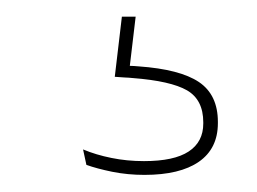

<svg xmlns="http://www.w3.org/2000/svg" viewBox="-20 -21 308 230"><path d="M142.5 -1 134.5 66.5 123.5 57Q126.5 57.5 133.8 57.8Q141 58 146 58.5Q195.5 62 218.2 77.2Q241 92.5 241 125V126.5Q241 157 218.2 172.8Q195.5 188.5 153 188.5Q133 188.5 114.5 184.8Q96 181 83.5 176.5L79.5 158Q95 164.5 113.5 168.2Q132 172 152.5 172Q188.5 172 206 160.5Q223.5 149 223.5 127V125.5Q223.5 98.5 204 87.2Q184.5 76 139 72.5Q134.5 72 129 71.8Q123.5 71.5 117.5 71L126 -1Z"/></svg>

Font: Anek Bangla Medium Thin
Style: Regular
Weight: 250
Version: Version 1.003